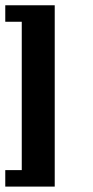

<svg xmlns="http://www.w3.org/2000/svg" viewBox="-20 -645 352 728"><path d="M187.5 62.5V-625H0V-562.5H62.5V0H0V62.5Z"/></svg>

Font: Chicago Kare
Style: Regular
Weight: 400
Designer: Duane King
Version: Version 1.001;hotconv 1.0.109;makeotfexe 2.5.65596